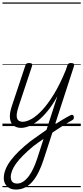

<svg xmlns="http://www.w3.org/2000/svg" viewBox="-20 -1030 680 1569"><path d="M396 9Q417 -5 437.5 -18.5Q458 -32 478.5 -44.5Q499 -57 518.5 -68Q538 -79 555 -88Q567 -94 574 -90.5Q581 -87 583 -78.5Q585 -70 582.5 -61.5Q580 -53 572 -49Q550 -37 527 -23Q504 -9 480 6.5Q456 22 431.5 38Q407 54 384 70ZM111 519Q78 519 56 506.5Q34 494 22.5 473Q11 452 11 425Q11 390 25.5 354Q40 318 67.5 281Q95 244 136 204.5Q177 165 230 123Q263 100 295 77Q327 54 360 31L449 -244Q410 -173 370 -124Q330 -75 291 -44Q252 -13 217 1Q182 15 152 15Q116 15 91.5 -3.5Q67 -22 61.5 -61.5Q56 -101 77 -164L187 -494Q191 -506 197.5 -510.5Q204 -515 217 -515Q234 -515 240 -509Q246 -503 242 -491L132 -160Q118 -119 116.5 -91Q115 -63 127.5 -49Q140 -35 166 -35Q197 -35 238 -58Q279 -81 325.5 -131Q372 -181 421.5 -262Q471 -343 518 -458L530 -494Q534 -506 540.5 -510.5Q547 -515 560 -515Q577 -515 583 -508.5Q589 -502 584 -488L336 275Q319 328 297 373Q275 418 248 450.5Q221 483 187 501Q153 519 111 519ZM119 470Q146 470 170 454Q194 438 215 410Q236 382 253 345Q270 308 284 266L336 105Q315 119 294 134Q273 149 253 164Q205 204 169.5 239.5Q134 275 111.5 306.5Q89 338 78.5 365.5Q68 393 68 417Q68 432 73 444Q78 456 89.5 463Q101 470 119 470ZM0 490H640V500H0ZM0 -20H640V0H0ZM0 -505H640V-500H0ZM0 -1010H640V-1000H0Z"/></svg>

Font: Playwrite US Trad Guides
Style: Regular
Weight: 400
Designer: Veronika Burian, José Scaglione
Foundry: TypeTogether
Version: Version 1.003